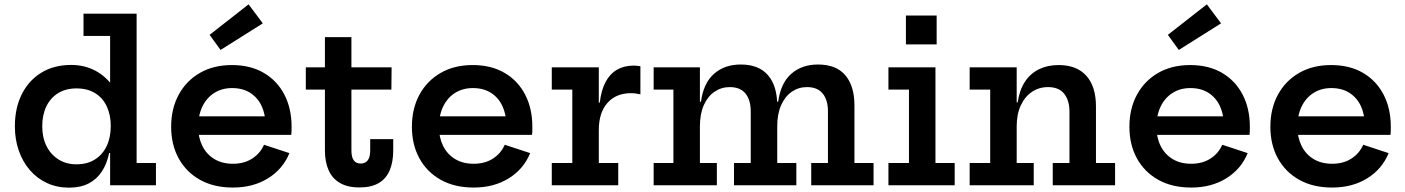

<svg xmlns="http://www.w3.org/2000/svg" viewBox="-20 -853 6469 884"><path d="M487 0V-198L490 -242V-313L487 -402V-687.5H364.5V-790H609V-102.5H698V0ZM307.5 -554Q369 -554 419 -527.5Q469 -501 504.8 -449Q540.5 -397 558 -321L490 -273Q490 -324 471.5 -363.2Q453 -402.5 417.8 -424.2Q382.5 -446 332 -446Q283 -446 247.5 -424Q212 -402 193.2 -362.8Q174.5 -323.5 174.5 -271.5Q174.5 -219.5 194.2 -180.2Q214 -141 249.5 -118.8Q285 -96.5 332 -96.5Q381.5 -96.5 417 -118.8Q452.5 -141 471.2 -180.8Q490 -220.5 490 -273L505.5 -148.5H482.5Q472.5 -99.5 449.2 -63.8Q426 -28 388.5 -8.5Q351 11 298 11Q242.5 11 196.5 -10.2Q150.5 -31.5 117.5 -69.8Q84.5 -108 66.5 -159.5Q48.5 -211 48.5 -271.5Q48.5 -356 80.5 -419.5Q112.5 -483 170.5 -518.5Q228.5 -554 307.5 -554Z M1052.5 10.5Q964.5 10.5 900.8 -25.2Q837 -61 802.5 -124Q768 -187 768 -269.5Q768 -353 802.8 -417Q837.5 -481 900.2 -517.2Q963 -553.5 1047.5 -553.5Q1133 -553.5 1194.5 -517.5Q1256 -481.5 1289.2 -417.5Q1322.5 -353.5 1322.5 -269.5Q1322.5 -255.5 1322.2 -246.8Q1322 -238 1321 -232H1200.5Q1201.5 -241.5 1202 -252Q1202.5 -262.5 1202.5 -276.5Q1202.5 -326.5 1184.5 -365Q1166.5 -403.5 1132 -425.5Q1097.5 -447.5 1048.5 -447.5Q1002 -447.5 966.8 -425.2Q931.5 -403 912 -362.8Q892.5 -322.5 892.5 -269.5Q892.5 -219.5 911.8 -181Q931 -142.5 966.8 -120.8Q1002.5 -99 1052.5 -99Q1104 -99 1141 -122.8Q1178 -146.5 1195.5 -186.5L1312.5 -148Q1282.5 -74.5 1214 -32Q1145.5 10.5 1052.5 10.5ZM845.5 -232V-317.5H1265L1288.5 -232ZM1124.5 -833 1190 -745.5 995.5 -623 945 -692.5Z M1598 -160Q1598 -129.5 1608.8 -114.8Q1619.5 -100 1640.5 -100Q1662 -100 1673.2 -115Q1684.5 -130 1684.5 -160V-212.5H1790.5V-161Q1790.5 -107 1774.2 -68.8Q1758 -30.5 1723.8 -10.2Q1689.5 10 1635 10Q1580 10 1544.8 -10.8Q1509.5 -31.5 1492.8 -69.8Q1476 -108 1476 -160V-440.5H1388V-543H1476V-682H1598V-543H1783L1782 -440.5H1598Z M2161 10.5Q2073 10.5 2009.2 -25.2Q1945.5 -61 1911 -124Q1876.5 -187 1876.5 -269.5Q1876.5 -353 1911.2 -417Q1946 -481 2008.8 -517.2Q2071.5 -553.5 2156 -553.5Q2241.5 -553.5 2303 -517.5Q2364.5 -481.5 2397.8 -417.5Q2431 -353.5 2431 -269.5Q2431 -255.5 2430.8 -246.8Q2430.5 -238 2429.5 -232H2309Q2310 -241.5 2310.5 -252Q2311 -262.5 2311 -276.5Q2311 -326.5 2293 -365Q2275 -403.5 2240.5 -425.5Q2206 -447.5 2157 -447.5Q2110.5 -447.5 2075.2 -425.2Q2040 -403 2020.5 -362.8Q2001 -322.5 2001 -269.5Q2001 -219.5 2020.2 -181Q2039.5 -142.5 2075.2 -120.8Q2111 -99 2161 -99Q2212.5 -99 2249.5 -122.8Q2286.5 -146.5 2304 -186.5L2421 -148Q2391 -74.5 2322.5 -32Q2254 10.5 2161 10.5ZM1954 -232V-317.5H2373.5L2397 -232Z M2737 -102.5H2826.5V0H2520.5V-102.5H2615V-440.5H2520.5V-543H2737ZM2928.5 -418.5Q2918.5 -421 2907.5 -422.5Q2896.5 -424 2885 -424Q2816.5 -424 2776.8 -379.2Q2737 -334.5 2737 -254L2713.5 -380.5H2741.5Q2748 -437.5 2768 -475.2Q2788 -513 2820.8 -532Q2853.5 -551 2897.5 -551Q2905.5 -551 2913 -550.2Q2920.5 -549.5 2928.5 -548Z M3715 0V-102.5H3792V-340Q3792 -392.5 3768 -422.2Q3744 -452 3695.5 -452Q3657 -452 3626 -431Q3595 -410 3576.8 -369.5Q3558.5 -329 3558.5 -271L3534.5 -385H3563Q3574.5 -470.5 3623.2 -513.2Q3672 -556 3746 -556Q3830 -556 3872 -506.5Q3914 -457 3914 -367V-102.5H4002V0ZM2989.5 0V-102.5H3080.5V-440.5H2989.5V-543H3202.5V-102.5H3280.5V0ZM3359.5 0V-102.5H3436.5V-340Q3436.5 -392.5 3412.5 -422.2Q3388.5 -452 3339.5 -452Q3301.5 -452 3270.2 -431Q3239 -410 3220.8 -369.5Q3202.5 -329 3202.5 -271L3179 -385H3207.5Q3219 -470.5 3267.5 -513.2Q3316 -556 3390.5 -556Q3474 -556 3516.2 -506.5Q3558.5 -457 3558.5 -367V-102.5H3646.5V0Z M4287 -102.5H4375.5V0H4070.5V-102.5H4165V-440.5H4070.5V-543H4287ZM4151 -781.5H4292.5V-648.5H4151Z M4661 -102.5H4739.5V0H4444.5V-102.5H4539V-440.5H4444.5V-543H4661ZM4904 -102.5V-338.5Q4904 -391 4879.5 -421.5Q4855 -452 4805.5 -452Q4764 -452 4731.5 -430.2Q4699 -408.5 4680 -368Q4661 -327.5 4661 -271L4637.5 -381.5H4665.5Q4674 -439 4699.2 -477Q4724.5 -515 4763.8 -534.2Q4803 -553.5 4854 -553.5Q4937.5 -553.5 4981.8 -504Q5026 -454.5 5026 -362.5V-102.5H5114V0H4827V-102.5Z M5464.5 10.5Q5376.5 10.5 5312.8 -25.2Q5249 -61 5214.5 -124Q5180 -187 5180 -269.5Q5180 -353 5214.8 -417Q5249.5 -481 5312.2 -517.2Q5375 -553.5 5459.5 -553.5Q5545 -553.5 5606.5 -517.5Q5668 -481.5 5701.2 -417.5Q5734.5 -353.5 5734.5 -269.5Q5734.5 -255.5 5734.2 -246.8Q5734 -238 5733 -232H5612.5Q5613.5 -241.5 5614 -252Q5614.5 -262.5 5614.5 -276.5Q5614.5 -326.5 5596.5 -365Q5578.5 -403.5 5544 -425.5Q5509.5 -447.5 5460.5 -447.5Q5414 -447.5 5378.8 -425.2Q5343.5 -403 5324 -362.8Q5304.5 -322.5 5304.5 -269.5Q5304.5 -219.5 5323.8 -181Q5343 -142.5 5378.8 -120.8Q5414.5 -99 5464.5 -99Q5516 -99 5553 -122.8Q5590 -146.5 5607.5 -186.5L5724.5 -148Q5694.5 -74.5 5626 -32Q5557.5 10.5 5464.5 10.5ZM5257.5 -232V-317.5H5677L5700.5 -232ZM5536.5 -833 5602 -745.5 5407.5 -623 5357 -692.5Z M6113.5 10.5Q6025.5 10.5 5961.8 -25.2Q5898 -61 5863.5 -124Q5829 -187 5829 -269.5Q5829 -353 5863.8 -417Q5898.5 -481 5961.2 -517.2Q6024 -553.5 6108.5 -553.5Q6194 -553.5 6255.5 -517.5Q6317 -481.5 6350.2 -417.5Q6383.5 -353.5 6383.5 -269.5Q6383.5 -255.5 6383.2 -246.8Q6383 -238 6382 -232H6261.5Q6262.5 -241.5 6263 -252Q6263.5 -262.5 6263.5 -276.5Q6263.5 -326.5 6245.5 -365Q6227.5 -403.5 6193 -425.5Q6158.5 -447.5 6109.5 -447.5Q6063 -447.5 6027.8 -425.2Q5992.5 -403 5973 -362.8Q5953.5 -322.5 5953.5 -269.5Q5953.5 -219.5 5972.8 -181Q5992 -142.5 6027.8 -120.8Q6063.5 -99 6113.5 -99Q6165 -99 6202 -122.8Q6239 -146.5 6256.5 -186.5L6373.5 -148Q6343.5 -74.5 6275 -32Q6206.5 10.5 6113.5 10.5ZM5906.5 -232V-317.5H6326L6349.5 -232Z"/></svg>

Font: Hepta Slab ExtraLight SemiBold
Style: Regular
Weight: 600
Version: Version 1.102